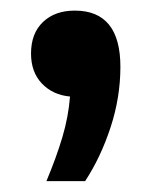

<svg xmlns="http://www.w3.org/2000/svg" viewBox="-20 -175 286 362"><path d="M67.5 166.5Q86 122.5 97.5 84Q109 45.5 112 7Q79.5 4 59 -17.5Q38.5 -39 38.5 -74Q38.5 -112 61 -133.5Q83.5 -155 121 -155Q207 -155 207 -49Q207 8.5 188.5 65Q170 121.5 140.5 166.5Z"/></svg>

Font: Encode Sans SemiCondensed SemiCondensed SemiBold
Style: Regular
Weight: 600
Width: 4
Designer: Multiple Designers
Foundry: Impallari Type
Version: Version 3.000; ttfautohint (v1.8.3) -l 8 -r 50 -G 200 -x 14 